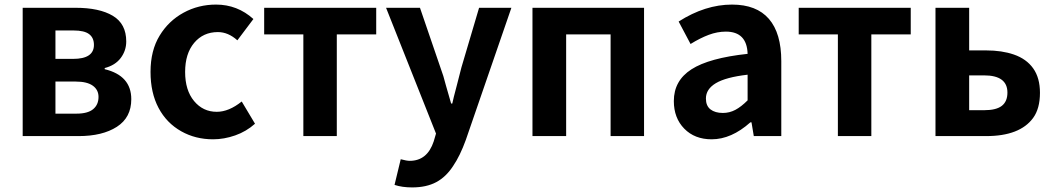

<svg xmlns="http://www.w3.org/2000/svg" viewBox="-20 -594 4601 838"><path d="M79 -560H310Q414 -560 472.5 -525Q531 -490 531 -413Q531 -373 507 -341Q483 -309 437 -297V-292Q553 -264 553 -161Q553 -81 490 -40.5Q427 0 323 0H79ZM390 -398Q390 -429 369 -445Q348 -461 301 -461H222V-337H299Q390 -337 390 -398ZM410 -171Q410 -202 385 -220Q360 -238 311 -238H222V-98H314Q363 -98 386.5 -117.5Q410 -137 410 -171Z M771 -21Q707 -57 672 -123Q637 -189 637 -280Q637 -374 677 -439Q716 -503 781 -538.5Q846 -574 923 -574Q1016 -574 1086 -511L1016 -418Q976 -454 931 -454Q867 -454 827.5 -407Q788 -360 788 -280Q788 -200 827 -153Q866 -106 926 -106Q979 -106 1035 -151L1093 -54Q1055 -20 1006.5 -3Q958 14 910 14Q833 14 771 -21Z M1304 -444H1133V-560H1622V-444H1450V0H1304Z M1702 213 1729 101Q1755 108 1768 108Q1845 108 1873 23L1883 -11L1665 -560H1813L1902 -300Q1916 -263 1926 -222Q1931 -203 1949 -142H1954Q1958 -162 1974 -222L1994 -300L2071 -560H2212L2013 17Q1988 86 1958 130Q1927 178 1884 201Q1841 224 1779 224Q1735 224 1702 213Z M2304 -560H2791V0H2645V-444H2451V0H2304Z M2921 -153Q2921 -242 2998 -291.5Q3075 -341 3243 -359Q3240 -456 3148 -456Q3111 -456 3073.5 -442Q3036 -428 2994 -402L2942 -500Q3058 -574 3175 -574Q3282 -574 3336 -511.5Q3390 -449 3390 -327V0H3270L3260 -60H3255Q3172 14 3086 14Q3012 14 2966.5 -32.5Q2921 -79 2921 -153ZM3243 -156V-268Q3148 -257 3104.5 -231Q3061 -205 3061 -164Q3061 -132 3081 -116.5Q3101 -101 3135 -101Q3164 -101 3189.5 -114.5Q3215 -128 3243 -156Z M3637 -444H3466V-560H3955V-444H3783V0H3637Z M4063 -560H4210V-374H4284Q4353 -374 4405 -356Q4460 -337 4489.5 -295.5Q4519 -254 4519 -189Q4519 -120 4489 -79Q4431 0 4284 0H4063ZM4377 -190Q4377 -265 4275 -265H4210V-113H4275Q4328 -113 4352.5 -132Q4377 -151 4377 -190Z"/></svg>

Font: Merged Yaku Han JP
Style: Bold
Weight: 700
Designer: Ryoko NISHIZUKA 西塚涼子 (kana, bopomofo & ideographs); Paul D. Hunt (Latin, Greek & Cyrillic); Sandoll Communications 산돌커뮤니
Foundry: Adobe
Version: Version 2.004